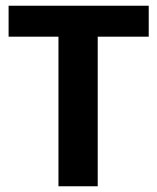

<svg xmlns="http://www.w3.org/2000/svg" viewBox="-20 -650 548 670"><path d="M499 -630V-522H321V0H184V-522H10V-630Z"/></svg>

Font: Ek Mukta
Style: Bold
Weight: 700
Designer: Girish Dalvi and Yashodeep Gholap
Foundry: Ek Type
Version: Version 2.538;PS 1.002;hotconv 16.6.51;makeotf.lib2.5.65220;